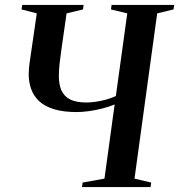

<svg xmlns="http://www.w3.org/2000/svg" viewBox="-20 -763 730 783"><path d="M314.5 0 317 -18.5 406 -34.5 447.5 -337Q424.5 -327.5 397.2 -320.5Q370 -313.5 342.8 -309.8Q315.5 -306 293 -306Q239.5 -306 201.8 -317.2Q164 -328.5 141 -349.2Q118 -370 107.5 -398.8Q97 -427.5 97 -461.5Q97 -473 98.2 -485Q99.5 -497 101 -509L130 -708.5L68 -724.5L70.5 -743H321L318.5 -724.5L251.5 -708.5L231.5 -569Q226.5 -534.5 223.2 -505.8Q220 -477 220 -453.5Q220 -417.5 231 -393.5Q242 -369.5 266.5 -357.2Q291 -345 332.5 -345Q349.5 -345 370.5 -348Q391.5 -351 413.2 -357Q435 -363 452.5 -371.5L499 -708.5L432.5 -724.5L435 -743H690.5L687.5 -724.5L621 -708.5L528.5 -34.5L596.5 -18.5L594 0Z"/></svg>

Font: Merriweather 144pt Medium
Style: Italic
Weight: 500
Italic angle: -7.8°
Version: Version 2.101